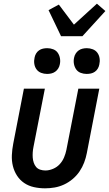

<svg xmlns="http://www.w3.org/2000/svg" viewBox="-20 -1012 593 1044"><path d="M225 12Q194 12 164.5 5.5Q135 -1 111.5 -17Q88 -33 72.5 -57Q57 -81 50 -109.5Q43 -138 44.5 -169Q46 -200 52 -231L110 -530H224L162 -213Q159 -198 158 -183.5Q157 -169 158 -155Q159 -141 163.5 -127.5Q168 -114 176.5 -104Q185 -94 198.5 -89.5Q212 -85 227 -85Q247 -85 268.5 -94Q290 -103 305 -119.5Q320 -136 328.5 -156.5Q337 -177 341 -197L406 -530H520L452 -179Q447 -153 437.5 -128Q428 -103 412.5 -80Q397 -57 375 -38.5Q353 -20 328 -8.5Q303 3 277 7.5Q251 12 225 12ZM451 -610Q434 -610 418.5 -616Q403 -622 394 -635Q385 -648 382 -665Q379 -682 383 -699Q385 -710 391.5 -720.5Q398 -731 408 -738Q418 -745 429.5 -747.5Q441 -750 452 -750Q469 -750 484.5 -744Q500 -738 509.5 -725Q519 -712 521.5 -695Q524 -678 520 -661Q518 -650 512 -639.5Q506 -629 496 -622Q486 -615 474.5 -612.5Q463 -610 451 -610ZM236 -610Q219 -610 203.5 -616Q188 -622 178.5 -635Q169 -648 166.5 -665Q164 -682 168 -699Q170 -710 176 -720.5Q182 -731 192 -738Q202 -745 213.5 -747.5Q225 -750 237 -750Q254 -750 269.5 -744Q285 -738 294 -725Q303 -712 306 -695Q309 -678 305 -661Q303 -650 296.5 -639.5Q290 -629 280 -622Q270 -615 258.5 -612.5Q247 -610 236 -610ZM312 -815 244 -957 300 -987 382 -878 507 -992 553 -952 428 -815Z"/></svg>

Font: Lode
Style: Bold Italic
Weight: 700
Italic angle: -11°
Monospace: yes
Designer: Belleve Invis
Foundry: Belleve Invis
Version: Version 29.2.0; ttfautohint (v1.8.3)